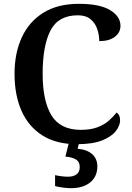

<svg xmlns="http://www.w3.org/2000/svg" viewBox="-20 -744 688 1004"><path d="M382 10Q274 10 201.5 -36Q129 -82 92.5 -164.5Q56 -247 56 -358Q56 -466 94 -548.5Q132 -631 207 -677.5Q282 -724 392 -724Q502 -724 556 -691Q610 -658 610 -609Q610 -574 580.5 -551.5Q551 -529 499 -529Q499 -561 488.5 -592Q478 -623 453.5 -643.5Q429 -664 387 -664Q285 -664 244 -584.5Q203 -505 203 -358Q203 -217 249 -141Q295 -65 403 -65Q454 -65 489.5 -78.5Q525 -92 549 -113Q573 -134 590 -156Q608 -143 608 -115Q608 -88 586 -59Q564 -30 514.5 -10Q465 10 382 10ZM351 240Q335 240 310.5 237Q286 234 268 229V172Q306 180 336 180Q364 180 380.5 167.5Q397 155 397 130Q397 101 375.5 89Q354 77 322 75L343 -9H396L386 34Q435 38 462 62Q489 86 489 126Q489 179 452 209.5Q415 240 351 240Z"/></svg>

Font: Noto Serif Telugu SemiBold
Style: Regular
Weight: 600
Designer: Jelle Bosma - Monotype Design Team
Foundry: Monotype Imaging Inc.
Version: Version 2.005; ttfautohint (v1.8.4.7-5d5b)